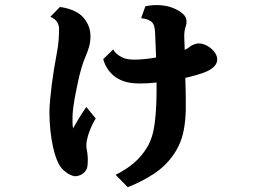

<svg xmlns="http://www.w3.org/2000/svg" viewBox="-20 -658 1040 770"><path d="M563 -632.8Q593.3 -639.2 622.1 -637.2Q650.9 -635.3 673.8 -626Q697.3 -616.7 712.6 -603.3Q728 -589.8 728 -573.2Q728 -569.3 727.5 -563.7Q727.1 -558.1 724.1 -549.8Q721.2 -542 719.7 -529.8Q718.3 -517.6 719.2 -501Q719.7 -491.7 720 -480.7Q720.2 -469.7 720.7 -458Q727.1 -460.9 732.7 -464.4Q738.3 -467.8 743.2 -472.2Q749 -476.6 759.5 -480.2Q770 -483.9 775.9 -483.9Q793.9 -483.9 811.3 -474.1Q828.6 -464.4 839.8 -449.7Q851.1 -435.1 851.1 -419.9Q851.1 -404.3 839.6 -392.1Q828.1 -379.9 808.1 -371.1Q793.5 -364.7 771.5 -358.2Q749.5 -351.6 723.1 -345.7Q724.1 -323.7 724.4 -301.8Q724.6 -279.8 725.1 -258.8Q726.1 -212.4 722.4 -174.1Q718.8 -135.7 708.5 -103.3Q698.2 -70.8 678.2 -41Q645 7.8 596.2 39.6Q547.4 71.3 492.2 92.8L443.8 43Q486.8 21.5 517.6 -4.9Q548.3 -31.2 569.8 -66.9Q592.8 -104.5 600.3 -162.8Q607.9 -221.2 607.9 -294.9V-327.1Q590.3 -325.2 573.7 -324.2Q557.1 -323.2 542 -323.2Q502 -323.2 476.1 -332.3Q450.2 -341.3 433.1 -356.9Q419.4 -369.1 409.4 -385Q399.4 -400.9 394 -420.9L434.1 -460Q439.9 -448.7 449.2 -441.2Q458.5 -433.6 469.2 -428.2Q479.5 -422.9 491.9 -420.9Q504.4 -418.9 521 -418.9Q538.1 -418.9 560.1 -421.1Q582 -423.3 606 -427.2Q605 -453.1 604 -477.3Q603 -501.5 602.1 -523.9Q601.6 -541 598.1 -553.7Q594.7 -566.4 584 -573.2Q574.7 -579.1 566.7 -581.3Q558.6 -583.5 545.9 -585ZM220.2 -629.9Q245.6 -627 269.3 -617.7Q293 -608.4 308.1 -594.2Q323.7 -579.1 333.3 -558.3Q342.8 -537.6 342.8 -512.2Q342.8 -489.7 336.9 -469.2Q331.1 -448.7 318.8 -420.9Q313 -406.7 306.4 -384.3Q299.8 -361.8 293.9 -335.2Q288.1 -308.6 283 -282Q277.8 -255.4 274.7 -232.7Q271.5 -210 271 -195.8Q270.5 -177.2 270.8 -166.3Q271 -155.3 272.9 -143.1Q283.7 -162.6 297.4 -185.1Q311 -207.5 326.2 -229L363.8 -183.1Q351.6 -163.1 342.3 -140.4Q333 -117.7 328.9 -97.4Q324.7 -77.1 327.1 -64Q331.5 -41 332 -25.1Q332.5 -9.3 331.1 4.9Q329.6 20 321.3 29.8Q313 39.6 302 44.2Q291 48.8 282.2 48.8Q274.4 48.8 261.5 43Q248.5 37.1 235.4 25.1Q222.2 13.2 212.9 -5.9Q201.2 -31.2 193.4 -65.4Q185.5 -99.6 181.9 -136.7Q178.2 -173.8 178.2 -206.1Q178.2 -228 180.9 -257.3Q183.6 -286.6 187.7 -319.3Q191.9 -352.1 197 -383.3Q202.1 -414.6 207 -439.9Q213.9 -475.1 215.3 -499.8Q216.8 -524.4 216.8 -543.9Q216.8 -554.7 210.2 -567.6Q203.6 -580.6 182.1 -590.8Z"/></svg>

Font: BIZ UDMincho
Style: Bold
Weight: 700
Monospace: yes
Designer: TypeBank Co., Ltd.
Foundry: Morisawa Inc.
Version: Version 1.06